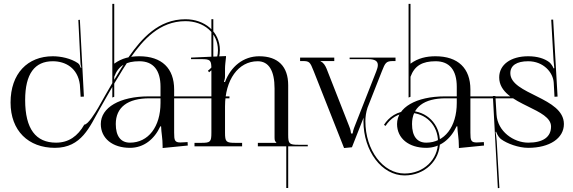

<svg xmlns="http://www.w3.org/2000/svg" viewBox="-20 -762 2984 1000"><path d="M400 -258 417 -259 396 -659 388 -658 399 -435C399.7 -421 402 -417 404 -410L400 -409C397 -419 394 -427 386 -433C349 -458 297 -469 255 -469C124 -469 35 -379 35 -228C35 -81 128 8 266 8C405 8 446.9 -102 499.7 -195.2C546.1 -277 608.4 -388.6 660.4 -462.2C724.6 -553.1 810.1 -651.8 945.7 -651.8C1041 -651.8 1115.2 -591 1115.2 -500.7C1115.2 -449.9 1091.6 -415.8 1062.9 -393.5L1069.1 -385.6C1099.6 -409.4 1125.2 -446.4 1125.2 -500.8C1125.2 -597.5 1045.1 -661.8 945.7 -661.8C804.6 -661.8 716.5 -559.1 652.3 -468C599.8 -393.6 537.2 -281.7 491 -200.1C476.1 -175 439 -113 419 -113C385 -53 338 -19 272 -19C167 -19 111 -90 111 -241C111 -378 161 -443 255 -443C321 -443 385 -408 396 -321Z M816 -250V-226C816 -101.8 752.4 -19 657 -19C608.9 -19 583 -53 583 -116C583 -203.1 644.6 -250 759 -250ZM887 -250H1175V-260H887V-296C887 -406 823 -469 705 -469C657.8 -469 614.2 -459.2 575 -430.4V-742H565V-254L575 -258V-362C596 -420 637 -443 706 -443C778 -443 816 -397 816 -310V-260H754C604.6 -260 505 -202.4 505 -116C505 -41.6 565.8 8 657 8C729 8 784 -37 815 -104H819C820 -69 827 -44 827 1V9L958 -4L957 -22L940 -21C932 -21 926 -20 920 -20C890 -20 887 -31 887 -71Z M993 0H1241V-18H1206C1158 -18 1152 -23 1152 -71V-208C1152 -346 1221 -443 1322 -443C1380 -443 1410 -394 1410 -301V-46C1410 -30 1412 -27 1419 -20V-18H1323V0H1471V217H1481V0H1583V-8H1534C1486 -8 1481 -13 1481 -61V-318C1481 -416 1428 -469 1330 -469C1247 -469 1182 -415 1152 -335H1147V-338C1150 -346 1152 -353 1152 -369V-405C1152 -423 1155 -443 1157 -463V-470L1091 -467.1V-662H1081V-466.7L975 -462V-454H1028C1076 -454 1081 -449 1081 -401V-93V-71C1081 -23 1076 -18 1028 -18H993Z M1543 -462V-444H1556C1592 -444 1595 -439 1614 -391L1772 9L1813 5L1873.7 -149.2C1873.2 -143 1873 -136.8 1873 -130.6C1873 25.2 1968.8 151.7 2086.9 151.7C2192.2 151.7 2271.4 74.6 2271.4 -22.9C2271.4 -116.1 2201.9 -184.5 2112.2 -184.5C2048.2 -184.5 2004.8 -151.2 1979.8 -111.7L1988.2 -106.3C2011.8 -143.5 2052.1 -174.5 2112.2 -174.5C2196.5 -174.5 2261.4 -110.7 2261.4 -22.9C2261.4 68.7 2187.2 141.7 2086.9 141.7C1974.4 141.7 1883 19.7 1883 -130.6C1883 -153.9 1886.5 -177.8 1894.2 -201.2L1969 -391C1986.3 -434.9 1991 -444 2027 -444H2040V-462H1801V-454H1898C1935.7 -454 1947.9 -441.7 1947.9 -423.3C1947.9 -413.9 1944.7 -402.8 1940 -391L1830 -111C1820 -87 1817 -72 1817 -69V-67H1808V-69C1808 -73 1806 -87 1798 -106L1681 -404C1674 -421 1664 -437 1650 -442V-444H1721V-462Z M2359 -250V-226C2359 -101.8 2295.4 -19 2200 -19C2151.9 -19 2126 -53 2126 -116C2126 -203.1 2187.6 -250 2302 -250ZM2430 -250H2718V-260H2430V-296C2430 -406 2366 -469 2248 -469C2200.8 -469 2157.2 -459.2 2118 -430.4V-742H2108V-254L2118 -258V-362C2139 -420 2180 -443 2249 -443C2321 -443 2359 -397 2359 -310V-260H2297C2147.6 -260 2048 -202.4 2048 -116C2048 -41.6 2108.8 8 2200 8C2272 8 2327 -37 2358 -104H2362C2363 -69 2370 -44 2370 1V9L2501 -4L2500 -22L2483 -21C2475 -21 2469 -20 2463 -20C2433 -20 2430 -31 2430 -71Z M2917 -116C2917 -185.8 2847.6 -224.3 2778 -259.1C2708.1 -294.1 2638 -325.4 2638 -381C2638 -421 2671 -443 2731 -443C2811 -443 2861.1 -384.2 2864 -331L2868 -258L2884 -259L2861 -660L2851 -659.4L2863 -448C2863.7 -438 2866.2 -414 2867 -407L2863 -406C2861.2 -412.7 2851 -430 2841 -438C2816 -457 2779 -469 2731 -469C2640 -469 2580 -425 2580 -359C2580 -282.2 2657.9 -242.9 2730 -207.5C2792.1 -176.9 2850 -149.3 2850 -103C2850 -48 2808 -19 2731 -19C2656 -19 2571.3 -76.8 2566 -166L2560.2 -262H2547L2573 218L2581 217L2567 -27C2566.4 -37 2562.7 -68 2561 -75L2564 -76C2571.3 -55 2583 -42 2590 -37C2621 -14 2681 8 2731 8C2843 8 2917 -42 2917 -116Z"/></svg>

Font: FoglihtenNo04
Style: Regular
Weight: 500
Designer: gluk (gluksza@wp.pl)
Foundry: gluk (gluksza@wp.pl)
Version: Version 0.70